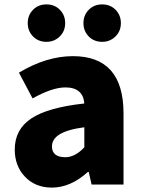

<svg xmlns="http://www.w3.org/2000/svg" viewBox="-20 -838 646 872"><path d="M216 14Q139 14 92 -37Q47 -85 47 -159Q47 -250 122 -300Q197 -350 363 -368Q357 -441 277 -441Q217 -441 128 -391L66 -508Q191 -583 311 -583Q541 -583 541 -323V-161V0H396L383 -57H379Q300 14 216 14ZM277 -124Q321 -124 363 -169V-260Q285 -250 248 -226Q216 -205 216 -173Q216 -124 277 -124ZM191 -648Q154 -648 130 -672.5Q106 -697 106 -733Q106 -769 130 -793.5Q154 -818 191 -818Q228 -818 252 -793.5Q276 -769 276 -733Q276 -697 252 -673Q227 -648 191 -648ZM444 -648Q407 -648 383 -672.5Q359 -697 359 -733Q359 -769 383 -793.5Q407 -818 444 -818Q481 -818 505 -793.5Q529 -769 529 -733Q529 -697 505 -673Q480 -648 444 -648Z"/></svg>

Font: GenSekiGothic TW H
Style: Regular
Weight: 900
Version: Version 1.501;PS 1;hotconv 16.6.51;makeotf.lib2.5.65220